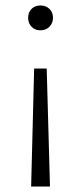

<svg xmlns="http://www.w3.org/2000/svg" viewBox="-20 -488 306 703"><path d="M174 -423Q174 -403 161 -390Q148 -377 128 -377Q108 -377 95.5 -390Q83 -403 83 -423Q83 -443 95.5 -455.5Q108 -468 128 -468Q148 -468 161 -455.5Q174 -443 174 -423ZM163 195H94L105 -237H151Z"/></svg>

Font: Ysabeau SC Semilight
Style: Regular
Weight: 300
Designer: Christian Thalmann (Catharsis Fonts)
Version: Version 0.003